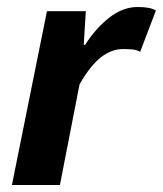

<svg xmlns="http://www.w3.org/2000/svg" viewBox="-20 -528 465 548"><path d="M14 0 114 -496H225L219 -400H223Q252 -446 291 -477Q330 -508 373 -508Q392 -508 404.5 -505.5Q417 -503 425 -498L380 -380Q370 -386 356.5 -387Q343 -388 331 -388Q298 -388 267.5 -364Q237 -340 207 -287L151 0Z"/></svg>

Font: Source Sans 3
Style: Bold Italic
Weight: 700
Italic angle: -11°
Designer: Paul D. Hunt
Foundry: Adobe
Version: Version 3.052;hotconv 1.1.0;makeotfexe 2.6.0